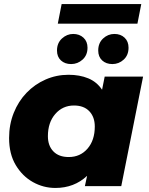

<svg xmlns="http://www.w3.org/2000/svg" viewBox="-20 -921 735 950"><path d="M254 9Q195 9 143 -20Q91 -49 58 -104Q25 -159 25 -238Q25 -305 48 -362.5Q71 -420 111.5 -462Q152 -504 205.5 -527.5Q259 -551 319 -551Q374 -551 416.5 -533.5Q459 -516 485 -477L498 -542H688L580 0H400L411 -51Q347 9 254 9ZM320 -144Q377 -144 413 -185.5Q449 -227 449 -295Q449 -342 422 -370.5Q395 -399 346 -399Q290 -399 253.5 -357Q217 -315 217 -247Q217 -200 244 -172Q271 -144 320 -144ZM536 -604Q505 -604 485.5 -622Q466 -640 466 -671Q466 -708 490 -730.5Q514 -753 546 -753Q577 -753 596.5 -734.5Q616 -716 616 -685Q616 -648 592 -626Q568 -604 536 -604ZM332 -604Q301 -604 281.5 -622Q262 -640 262 -671Q262 -708 286.5 -730.5Q311 -753 342 -753Q373 -753 393 -734.5Q413 -716 413 -685Q413 -648 388.5 -626Q364 -604 332 -604ZM266 -804 285 -901H679L660 -804Z"/></svg>

Font: Montserrat ExtraBold
Style: Italic
Weight: 800
Italic angle: -11.3°
Designer: Julieta Ulanovsky
Foundry: Julieta Ulanovsky
Version: Version 9.000; ttfautohint (v1.8.4.7-5d5b)